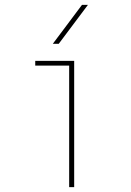

<svg xmlns="http://www.w3.org/2000/svg" viewBox="-20 -770 540 790"><path d="M264.6 0V-500H125V-519.5H285.2V0ZM197.3 -589.8 317.4 -750H341.8L221.7 -589.8Z"/></svg>

Font: Mgen+ 1mn thin
Style: Regular
Weight: 100
Designer: [Source Han Sans]
Ryoko NISHIZUKA  (kana & ideographs); Paul D. Hunt (Latin, Greek & Cyrillic); Wenlong ZHANG  (bopomofo
Version: Version 1.059.20150602